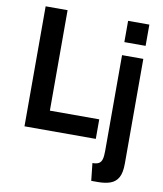

<svg xmlns="http://www.w3.org/2000/svg" viewBox="-99 -780 939 1103"><g transform="rotate(10 370.0 -229.0)"><path d="M77 0V-700H205V-114H493V0ZM509 242 498 140Q522 140 535 132.5Q548 125 553 107.5Q558 90 558 60V-500H682V111Q682 164 666.5 192Q651 220 621 231Q591 242 548 242ZM558 -576V-700H682V-576Z"/></g></svg>

Font: Cabin VF Beta
Style: Regular
Weight: 400
Designer: Pablo Impallari
Foundry: Pablo Impallari. http://www.impallari.com Igino Marini. http://www.ikern.com
Version: Version 2.200